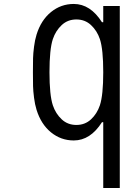

<svg xmlns="http://www.w3.org/2000/svg" viewBox="-20 -697 707 967"><path d="M351.6 10.4Q287.1 10.4 237 -30.3Q186.8 -71 164.1 -143.9Q155.6 -171.2 151.4 -205.1Q147.1 -238.9 146.5 -262.7Q145.8 -286.5 145.8 -333.3Q145.8 -380.2 146.5 -404Q147.1 -427.7 151.4 -461.6Q155.6 -495.4 164.1 -522.8Q186.8 -595.7 237 -636.4Q287.1 -677.1 351.6 -677.1Q434.9 -677.1 493.5 -585.3H500V-666.7H583.3V250H500V-81.4H493.5Q434.9 10.4 351.6 10.4ZM483.1 -166.7Q500 -218.1 500 -333.3Q500 -448.6 483.1 -500Q468.8 -542.3 438.5 -570.6Q408.2 -599 364.6 -599Q321 -599 290.7 -570.6Q260.4 -542.3 246.1 -500Q229.2 -448.6 229.2 -333.3Q229.2 -218.1 246.1 -166.7Q260.4 -124.3 290.7 -96Q321 -67.7 364.6 -67.7Q408.2 -67.7 438.5 -96Q468.8 -124.3 483.1 -166.7Z"/></svg>

Font: Monoid
Style: Regular
Weight: 400
Width: 4
Monospace: yes
Designer: Andreas Larsen (@larsenwork)
Version: Version 0.61